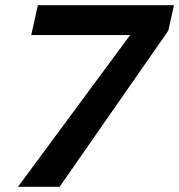

<svg xmlns="http://www.w3.org/2000/svg" viewBox="-20 -720 691 740"><path d="M49.3 0 481.5 -584.8H100.4L125.9 -700H650.6L628.6 -601.8L209.8 0Z"/></svg>

Font: Red Hat Display VF
Style: Italic
Weight: 300
Italic angle: -12°
Designer: Pentagram, MCKL
Foundry: Pentagram, MCKL
Version: Version 1.023